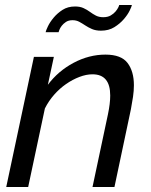

<svg xmlns="http://www.w3.org/2000/svg" viewBox="-20 -750 607 770"><path d="M116 -522H196L172 -410Q213 -465 275 -498Q337 -531 403 -531Q466 -531 491.5 -497.5Q517 -464 517 -408Q517 -386 513.5 -362Q510 -338 505 -312L439 0H351L413 -292Q422 -335 422 -367Q422 -452 351 -452Q326 -452 298.5 -441.5Q271 -431 245 -413Q219 -395 197 -370Q175 -345 160 -315L93 0H5ZM385 -627Q364 -627 349 -633.5Q334 -640 322 -648Q310 -656 298 -662.5Q286 -669 271 -669Q255 -669 244.5 -662Q234 -655 227.5 -646.5Q221 -638 218 -630Q215 -622 215 -621H163Q164 -627 172 -644Q180 -661 195 -679Q210 -697 231 -710.5Q252 -724 281 -724Q301 -724 315 -717.5Q329 -711 340.5 -702.5Q352 -694 364.5 -687.5Q377 -681 394 -681Q412 -681 424 -688Q436 -695 443.5 -704Q451 -713 454.5 -720.5Q458 -728 458 -730H509Q508 -724 500 -707.5Q492 -691 476.5 -673Q461 -655 438.5 -641Q416 -627 385 -627Z"/></svg>

Font: PTCRaleway Medium
Style: Italic
Weight: 500
Italic angle: -12°
Designer: Matt McInerney, Pablo Impallari, Rodrigo Fuenzalida
Foundry: Matt McInerney, Pablo Impallari, Rodrigo Fuenzalida
Version: Version 3.000g; ttfautohint (v1.5) -l 8 -r 28 -G 28 -x 14 -D